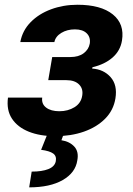

<svg xmlns="http://www.w3.org/2000/svg" viewBox="-20 -573 568 823"><path d="M14.2 -154.5H160.9Q157.3 -127.5 177.7 -111.9Q198.2 -96.2 234.4 -96.2Q271.3 -96.2 299.4 -113.5Q327.4 -130.7 332.4 -163Q337.4 -192.5 318.9 -210.9Q300.4 -229.4 264.9 -229.4H186.8L203.8 -328.5H282Q316.8 -328.5 338.4 -344.6Q360.1 -360.8 364.7 -385.7Q369 -413 351.9 -430Q334.9 -447.1 301.1 -447.1Q267.8 -447.1 242.9 -432Q218 -416.9 213.1 -392.8H67.1Q76 -441.8 111 -477.6Q146 -513.5 198.5 -533Q251.1 -552.6 312.1 -552.6Q412.3 -552.6 463.4 -511.4Q514.6 -470.2 502.8 -398.8Q495.7 -355.5 462.4 -326.3Q429 -297.2 376.4 -284.8L375 -279.1Q424.4 -275.9 454.2 -242.2Q484 -208.5 474.8 -151.3Q466.6 -100.5 430.8 -64.3Q394.9 -28.1 339.7 -8.7Q284.4 10.7 217 10.7Q151.6 10.7 103.5 -8.5Q55.4 -27.7 31.2 -64.5Q7.1 -101.2 14.2 -154.5ZM185 -2.8H254.6L243.3 28.1Q278.8 33.7 298.7 55.6Q318.5 77.4 311.4 114.3Q303.6 167.3 249.1 198.7Q194.6 230.1 105.1 230.1L115.8 162.6Q160.2 162.6 187.3 151.8Q214.5 141 219.1 118.3Q223.4 96.2 207.9 85Q192.5 73.9 156.2 69.2Z"/></svg>

Font: Inter UI
Style: Bold Italic
Weight: 700
Italic angle: 9.39999°
Designer: Rasmus Andersson
Foundry: rsms
Version: 3.2;8d6f07862